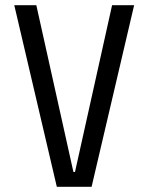

<svg xmlns="http://www.w3.org/2000/svg" viewBox="-20 -720 572 740"><path d="M333 0H199L35 -700H120L263 -57H269L412 -700H497Z"/></svg>

Font: Strait
Style: Regular
Weight: 400
Width: 3
Designer: Eduardo Rodriguez Tunni
Foundry: Eduardo Rodriguez Tunni
Version: Version 1.001